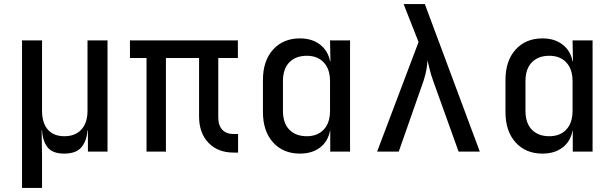

<svg xmlns="http://www.w3.org/2000/svg" viewBox="-20 -750 3040 950"><path d="M89 180V-550H188V-202Q188 -142 216.5 -109Q245 -76 299 -76Q352 -76 382.5 -109Q413 -142 413 -202V-550H512V0H415V-105H413Q409 -52 382.5 -21Q356 10 298 10Q240 10 215.5 -21Q191 -52 188 -105H186L188 21V180Z M1136 5Q1058 5 1011.5 -43.5Q965 -92 965 -173V-463H801V0H705V-463H623V-550H1157V-463H1060V-169Q1060 -129 1080 -108Q1100 -87 1134 -87H1158V5Z M1464 10Q1381 10 1331 -45.5Q1281 -101 1281 -196V-354Q1281 -449 1331 -504.5Q1381 -560 1464 -560Q1524 -560 1563.5 -529.5Q1603 -499 1613 -447H1615L1613 -550H1712V0H1614V-104H1613Q1603 -50 1563.5 -20Q1524 10 1464 10ZM1498 -76Q1551 -76 1582 -109Q1613 -142 1613 -202V-348Q1613 -408 1582 -441Q1551 -474 1498 -474Q1443 -474 1411.5 -441.5Q1380 -409 1380 -349V-202Q1380 -141 1411.5 -108.5Q1443 -76 1498 -76Z M1846 0 2051 -542 1977 -730H2082L2354 0H2249L2124 -348Q2112 -381 2105.5 -409Q2099 -437 2095 -452Q2095 -437 2090.5 -409Q2086 -381 2075 -348L1953 0Z M2664 10Q2581 10 2531 -45.5Q2481 -101 2481 -196V-354Q2481 -449 2531 -504.5Q2581 -560 2664 -560Q2724 -560 2763.5 -529.5Q2803 -499 2813 -447H2815L2813 -550H2912V0H2814V-104H2813Q2803 -50 2763.5 -20Q2724 10 2664 10ZM2698 -76Q2751 -76 2782 -109Q2813 -142 2813 -202V-348Q2813 -408 2782 -441Q2751 -474 2698 -474Q2643 -474 2611.5 -441.5Q2580 -409 2580 -349V-202Q2580 -141 2611.5 -108.5Q2643 -76 2698 -76Z"/></svg>

Font: JetBrainsMono NFM Medium
Style: Regular
Weight: 500
Monospace: yes
Designer: Philipp Nurullin, Konstantin Bulenkov
Foundry: JetBrains
Version: Version 2.304; ttfautohint (v1.8.4.7-5d5b);Nerd Fonts 3.3.0